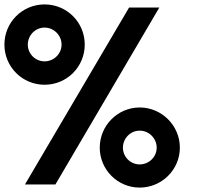

<svg xmlns="http://www.w3.org/2000/svg" viewBox="-20 -835 925 870"><path d="M182 -710C224 -710 259 -675 259 -633C259 -591 224 -557 182 -557C140 -557 106 -591 106 -633C106 -675 140 -710 182 -710ZM182 -815C81 -815 0 -734 0 -633C0 -532 81 -451 182 -451C283 -451 364 -532 364 -633C364 -734 283 -815 182 -815ZM613 -243C655 -243 690 -208 690 -166C690 -124 655 -90 613 -90C571 -90 537 -124 537 -166C537 -208 571 -243 613 -243ZM702 -801H565L93 1H231ZM613 -348C513 -348 432 -266 432 -166C432 -66 513 15 613 15C713 15 795 -66 795 -166C795 -266 713 -348 613 -348Z"/></svg>

Font: MintSans
Style: Bold
Weight: 700
Version: Version 2.0